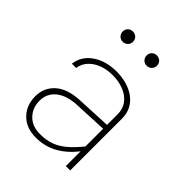

<svg xmlns="http://www.w3.org/2000/svg" viewBox="-192 -792 911 911"><g transform="rotate(45 263.5 -336.0)"><path d="M426.3 -349.1C426.3 -438.5 346.7 -487.8 250.5 -487.8C202.6 -487.8 162.6 -476.6 129.9 -454.1C97.2 -431.6 78.6 -401.4 73.7 -363.8H102.5C106.9 -393.6 123 -417.5 149.9 -435.5C176.8 -453.6 210.4 -462.4 250 -462.4C330.1 -462.4 397 -421.9 397 -349.1V-276.4L222.7 -268.1C169.4 -265.6 129.4 -252 101.6 -227.1C73.7 -202.1 60.1 -170.4 60.1 -131.8C60.1 -91.3 72.8 -58.6 98.1 -33.2C123.5 -7.3 157.7 5.4 201.2 5.4C275.4 5.4 340.8 -27.3 397 -99.1V0H426.3ZM89.4 -131.8C89.4 -193.8 138.2 -238.3 228.5 -242.7L397 -250.5V-131.3C364.3 -90.8 333.5 -62.5 305.2 -45.9C276.4 -28.8 242.7 -20.5 203.6 -20.5C168 -20.5 140.1 -30.8 120.1 -51.8C99.6 -72.3 89.4 -99.1 89.4 -131.8ZM136.2 -642.6C136.2 -623.5 150.4 -607.9 170.4 -607.9C191.4 -607.9 205.6 -623.5 205.6 -642.6C205.6 -661.6 191.4 -676.8 170.4 -676.8C150.4 -676.8 136.2 -661.6 136.2 -642.6ZM296.9 -642.6C296.9 -623.5 311 -607.9 331.1 -607.9C352.1 -607.9 366.2 -623.5 366.2 -642.6C366.2 -661.6 352.1 -676.8 331.1 -676.8C311 -676.8 296.9 -661.6 296.9 -642.6Z"/></g></svg>

Font: Estedad Thin
Style: Regular
Weight: 100
Designer: Amin Abedi
Version: Version 7.3